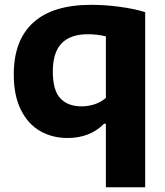

<svg xmlns="http://www.w3.org/2000/svg" viewBox="-20 -576 702 816"><path d="M430 -50H422Q394 -21 354.8 -5.2Q315.5 10.5 267 10.5Q202.5 10.5 151 -18.8Q99.5 -48 69 -108.8Q38.5 -169.5 38.5 -259.5Q38.5 -405 121.5 -480.2Q204.5 -555.5 368 -555.5Q426.5 -555.5 488 -547.2Q549.5 -539 597 -524.5V220H430ZM430 -160V-421.5Q393 -430.5 353 -430.5Q279.5 -430.5 242 -392Q204.5 -353.5 204.5 -272Q204.5 -192 236.5 -158Q268.5 -124 327 -124Q355.5 -124 382.5 -133Q409.5 -142 430 -160Z"/></svg>

Font: Encode Sans Semi Expanded
Style: Bold
Weight: 700
Width: 6
Designer: Multiple Designers
Foundry: Impallari Type
Version: Version 2.000